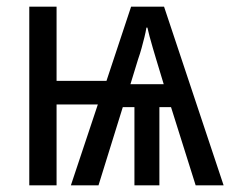

<svg xmlns="http://www.w3.org/2000/svg" viewBox="-20 -557 695 577"><path d="M473 -537 652 0H568L494 -235H459V0H384V-235H349L276 0H193L274 -243H150V0H68V-537H150V-314H300L374 -537ZM420 -474Q418 -461 414 -445Q410 -429 405.5 -412.5Q401 -396 395 -379L372 -304H472L449 -380Q445 -394 439.5 -412Q434 -430 429.5 -447.5Q425 -465 423 -474Z"/></svg>

Font: Noto Sans Display Condensed
Style: Regular
Weight: 400
Width: 3
Designer: Monotype Design Team
Foundry: Monotype Imaging Inc.
Version: Version 2.003